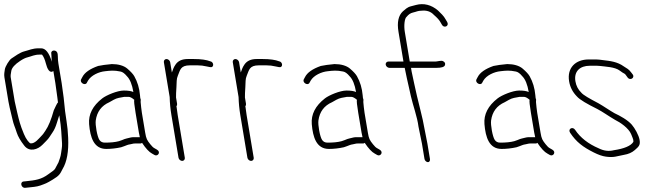

<svg xmlns="http://www.w3.org/2000/svg" viewBox="-42 -764 3151 914"><path d="M202 -510 203 -498C203.9 -486.3 203.2 -479.7 204.6 -470C191.9 -512.7 175 -534 154 -534H141C113.2 -534 96.8 -525.3 74.3 -519.7C53 -514.5 27.7 -495.5 12.6 -485.6C1.7 -478.4 -16.8 -447.8 -18.9 -434C-20.4 -423.2 -23.4 -410.4 -21 -396L-1.8 -280.5C-0.2 -270.8 1.7 -261.3 4 -252L17.1 -197C23.8 -167.2 27.5 -165.2 37.9 -132.2C43.6 -114.4 55.5 -93.8 73.7 -70.5C98.5 -38.7 137.8 -51.7 160.8 -75.5C165.7 -80.5 171.2 -86.2 177.5 -92.5C193.7 -108.8 192.6 -111.7 208 -133.5C216.2 -145.2 223.2 -160.6 228.8 -179.5C234.5 -198.5 238.2 -210.3 240.1 -215L242.3 -202C248.9 -162.1 251.3 -117.6 253.3 -82C254.3 -62.5 250.8 -53.4 248.7 -34.3C247.1 -19.3 240.4 -3 236.4 9L220.2 39.3C217.6 44.2 207.1 52.8 188.7 65C154.9 90.4 126.8 94.2 79.4 99L69.6 100C50.5 103.3 60.2 133.1 78.6 130L88.4 129C108.8 126.7 132.7 125.5 150.2 119C176.5 109.3 178.4 109.5 209.6 90.6C240.3 72.1 244.1 64.2 255.7 41C276.4 7.1 285.4 -42.7 282.5 -108.4C281.2 -137.5 278.7 -163.2 275 -185.5C271.3 -207.8 268.9 -224.3 267.8 -235L261.1 -299L251.6 -368L236.1 -461C234.3 -472.3 233.3 -484 233.3 -496L232.5 -507C230.8 -517.2 225.2 -522.7 215.7 -523.5C207.6 -524.2 200.7 -517.9 202 -510ZM231 -300C232.3 -292 233.3 -284 234 -276C232.2 -274.7 230.8 -273 229.8 -271L224.5 -261C220.5 -253 217 -245.7 214.1 -239C201.9 -195.2 188.7 -162.8 174.3 -142C166.2 -130.3 164.5 -126.2 153.3 -115C143.9 -105.7 124.2 -79.3 103.8 -81.5C100.8 -81.8 96.1 -86.1 89.7 -94.2C83.3 -102.4 77.4 -113 71.9 -126C53 -171.5 49.4 -189.1 40 -228L28.1 -281L9 -396C8 -402 8.9 -412.4 11.9 -427.2C14.8 -441.9 28.9 -457.6 54.3 -474.3C67.6 -483.1 79.3 -488.8 89.4 -491.2C109.1 -496.1 121.7 -504 146 -504H158C165.4 -495.1 171.6 -480.8 176.6 -461.1C182.4 -438.3 193.8 -412.3 212 -426L221.6 -368Z M463.9 -55C485.9 -55 511.1 -57.7 534.7 -63L549.1 -68C559.3 -71.7 566.2 -75.5 577.6 -77C586.8 -78.2 590.4 -81 601.7 -81H626.7C629.4 -81 631.9 -82 634.2 -84C652.1 -57.2 667.9 -40.2 681.7 -33L693.9 -26C709.3 -17.6 725.7 -40.5 704.6 -52L692.4 -59C687.3 -61.7 680.9 -67.8 673.3 -77.5C657.9 -97 654.1 -102.8 649.1 -133L633.4 -227C630.9 -241.9 628.9 -264 627.7 -276.5C626.7 -286.1 630.3 -288 625.8 -297C625.7 -301.7 625.2 -306.3 624.4 -311C621.4 -344.5 612.4 -374.5 597.4 -401C591.8 -411 580.6 -423.2 563.9 -437.5C547.1 -451.8 520.8 -459 490.4 -459C462.8 -456.5 440.8 -453.5 425.1 -450C385.7 -436.1 360.6 -418.4 349.9 -397L344.6 -387C335.2 -371 363.4 -354 371.4 -370L376.8 -380C391.6 -405.4 428.7 -422.3 458.8 -425C482.3 -427.6 500.7 -430.1 531.5 -423.5C541 -421.9 551.3 -414.4 562.4 -401C576.8 -386.6 587 -361.6 592.9 -326C582.8 -330.7 567.6 -333 547.3 -333C516.8 -333 464.3 -310.8 445.1 -295.9C399.3 -260.4 378.4 -219.5 382.2 -173C387.5 -109.9 404.6 -55 463.9 -55ZM603.4 -227 619.1 -133C620.4 -125 622 -117.7 623.7 -111H598C589.8 -111 583.7 -110.5 580.2 -109.5C564.2 -104.7 559 -106.1 538.6 -97L524.3 -92C506.6 -87.1 483.7 -85 456.9 -85C445.5 -85 437 -89.3 431.2 -98C420.7 -113.8 410.9 -169.3 413.8 -190.5C419.5 -232 441.2 -261 478.8 -277.5C484.4 -280.5 491.1 -284.3 499.2 -289C515.2 -298.1 531 -299.5 549.9 -303H569.8C577.1 -303 586.2 -298.3 597.1 -289C595.3 -283.7 597.4 -263 603.4 -227Z M738.1 -468 765.7 -302C766.4 -274 769.1 -245.3 774 -216L807.8 -13C809.2 -5.1 817.4 2 825.3 2C833.3 2 839.2 -5.1 837.8 -13L804 -216C801.9 -228.7 800.3 -240.7 799 -252L797.9 -259C800.8 -261.7 801.8 -265.3 801 -270L796 -300C795.8 -311.7 796.4 -328 797.9 -349C799.6 -373.3 797.4 -387.2 804.7 -404C816 -430 816.2 -453 862.6 -453H897C912.7 -453 927.4 -451.3 941.4 -447.8C955.3 -444.3 963.8 -443.3 966.9 -445C977.7 -450.9 972.8 -469.8 959.4 -472C941.1 -479.3 914.9 -483 880.8 -483H851.6C824.7 -483 805.4 -474.2 793.5 -456.5C783.3 -441.4 782.3 -434.7 776.2 -419L768.1 -468C766.7 -475.9 758.5 -483 750.6 -483C742.6 -483 736.7 -475.9 738.1 -468Z M1066.1 -468 1093.7 -302C1094.4 -274 1097.1 -245.3 1102 -216L1135.8 -13C1137.2 -5.1 1145.4 2 1153.3 2C1161.3 2 1167.2 -5.1 1165.8 -13L1132 -216C1129.9 -228.7 1128.3 -240.7 1127 -252L1125.9 -259C1128.8 -261.7 1129.8 -265.3 1129 -270L1124 -300C1123.8 -311.7 1124.4 -328 1125.9 -349C1127.6 -373.3 1125.4 -387.2 1132.7 -404C1144 -430 1144.2 -453 1190.6 -453H1225C1240.7 -453 1255.4 -451.3 1269.4 -447.8C1283.3 -444.3 1291.8 -443.3 1294.9 -445C1305.7 -450.9 1300.8 -469.8 1287.4 -472C1269.1 -479.3 1242.9 -483 1208.8 -483H1179.6C1152.7 -483 1133.4 -474.2 1121.5 -456.5C1111.3 -441.4 1110.3 -434.7 1104.2 -419L1096.1 -468C1094.7 -475.9 1086.5 -483 1078.6 -483C1070.6 -483 1064.7 -475.9 1066.1 -468Z M1523.9 -55C1545.9 -55 1571.1 -57.7 1594.7 -63L1609.1 -68C1619.3 -71.7 1626.2 -75.5 1637.6 -77C1646.8 -78.2 1650.4 -81 1661.7 -81H1686.7C1689.4 -81 1691.9 -82 1694.2 -84C1712.1 -57.2 1727.9 -40.2 1741.7 -33L1753.9 -26C1769.3 -17.6 1785.7 -40.5 1764.6 -52L1752.4 -59C1747.3 -61.7 1740.9 -67.8 1733.3 -77.5C1717.9 -97 1714.1 -102.8 1709.1 -133L1693.4 -227C1690.9 -241.9 1688.9 -264 1687.7 -276.5C1686.7 -286.1 1690.3 -288 1685.8 -297C1685.7 -301.7 1685.2 -306.3 1684.4 -311C1681.4 -344.5 1672.4 -374.5 1657.4 -401C1651.8 -411 1640.6 -423.2 1623.9 -437.5C1607.1 -451.8 1580.8 -459 1550.4 -459C1522.8 -456.5 1500.8 -453.5 1485.1 -450C1445.7 -436.1 1420.6 -418.4 1409.9 -397L1404.6 -387C1395.2 -371 1423.4 -354 1431.4 -370L1436.8 -380C1451.6 -405.4 1488.7 -422.3 1518.8 -425C1542.3 -427.6 1560.7 -430.1 1591.5 -423.5C1601 -421.9 1611.3 -414.4 1622.4 -401C1636.8 -386.6 1647 -361.6 1652.9 -326C1642.8 -330.7 1627.6 -333 1607.3 -333C1576.8 -333 1524.3 -310.8 1505.1 -295.9C1459.3 -260.4 1438.4 -219.5 1442.2 -173C1447.5 -109.9 1464.6 -55 1523.9 -55ZM1663.4 -227 1679.1 -133C1680.4 -125 1682 -117.7 1683.7 -111H1658C1649.8 -111 1643.7 -110.5 1640.2 -109.5C1624.2 -104.7 1619 -106.1 1598.6 -97L1584.3 -92C1566.6 -87.1 1543.7 -85 1516.9 -85C1505.5 -85 1497 -89.3 1491.2 -98C1480.7 -113.8 1470.9 -169.3 1473.8 -190.5C1479.5 -232 1501.2 -261 1538.8 -277.5C1544.4 -280.5 1551.1 -284.3 1559.2 -289C1575.2 -298.1 1591 -299.5 1609.9 -303H1629.8C1637.1 -303 1646.2 -298.3 1657.1 -289C1655.3 -283.7 1657.4 -263 1663.4 -227Z M1995.3 8C2001.7 8 2006.2 0.9 2004.8 -7L1992.7 -80L1976.8 -161C1972.9 -190.4 1948.2 -282.3 1942.6 -308.5C1939.5 -323.3 1920 -408.1 1917.5 -423.5L1914.6 -441H2035.6C2059.4 -441 2072.9 -445.2 2076 -453.5C2079.2 -461.8 2076.1 -468.3 2066.7 -473C2058.1 -477.3 2039.4 -471 2030.6 -471H1908.6L1884.9 -613C1880 -642.8 1884 -677.2 1893.7 -684C1902.4 -695 1912.3 -701.7 1923.4 -704.2C1941.7 -708.3 1946.8 -713 1964.3 -713C1989 -715.8 2008.8 -709.1 2023.6 -693C2039 -679.8 2049.3 -668.4 2054.3 -659L2061.3 -647C2070.7 -628.1 2097 -638.9 2087.4 -658L2080.4 -670C2069.3 -690.6 2057.6 -699 2043.1 -714C2011.3 -741.2 1975.2 -750.1 1938.7 -740.5C1933.1 -738.8 1924.9 -736.7 1914 -734C1896 -729.5 1886.2 -718.5 1875.8 -710C1854.7 -690.3 1847.4 -658 1854.9 -613L1878.6 -471H1806.6C1798.6 -471 1792.7 -463.9 1794.1 -456C1795.4 -448.1 1803.6 -441 1811.6 -441H1884.6C1885.8 -433.7 1889.2 -417.3 1894.7 -392L1904.3 -349.5C1908.1 -332.5 1911.4 -318 1914 -306C1923.3 -264.4 1944.6 -207 1950.2 -161L1966.7 -80L1978.8 -7C1980.2 0.9 1988.4 8 1995.3 8Z M2345.9 -55C2367.9 -55 2393.1 -57.7 2416.7 -63L2431.1 -68C2441.3 -71.7 2448.2 -75.5 2459.6 -77C2468.8 -78.2 2472.4 -81 2483.7 -81H2508.7C2511.4 -81 2513.9 -82 2516.2 -84C2534.1 -57.2 2549.9 -40.2 2563.7 -33L2575.9 -26C2591.3 -17.6 2607.7 -40.5 2586.6 -52L2574.4 -59C2569.3 -61.7 2562.9 -67.8 2555.3 -77.5C2539.9 -97 2536.1 -102.8 2531.1 -133L2515.4 -227C2512.9 -241.9 2510.9 -264 2509.7 -276.5C2508.7 -286.1 2512.3 -288 2507.8 -297C2507.7 -301.7 2507.2 -306.3 2506.4 -311C2503.4 -344.5 2494.4 -374.5 2479.4 -401C2473.8 -411 2462.6 -423.2 2445.9 -437.5C2429.1 -451.8 2402.8 -459 2372.4 -459C2344.8 -456.5 2322.8 -453.5 2307.1 -450C2267.7 -436.1 2242.6 -418.4 2231.9 -397L2226.6 -387C2217.2 -371 2245.4 -354 2253.4 -370L2258.8 -380C2273.6 -405.4 2310.7 -422.3 2340.8 -425C2364.3 -427.6 2382.7 -430.1 2413.5 -423.5C2423 -421.9 2433.3 -414.4 2444.4 -401C2458.8 -386.6 2469 -361.6 2474.9 -326C2464.8 -330.7 2449.6 -333 2429.3 -333C2398.8 -333 2346.3 -310.8 2327.1 -295.9C2281.3 -260.4 2260.4 -219.5 2264.2 -173C2269.5 -109.9 2286.6 -55 2345.9 -55ZM2485.4 -227 2501.1 -133C2502.4 -125 2504 -117.7 2505.7 -111H2480C2471.8 -111 2465.7 -110.5 2462.2 -109.5C2446.2 -104.7 2441 -106.1 2420.6 -97L2406.3 -92C2388.6 -87.1 2365.7 -85 2338.9 -85C2327.5 -85 2319 -89.3 2313.2 -98C2302.7 -113.8 2292.9 -169.3 2295.8 -190.5C2301.5 -232 2323.2 -261 2360.8 -277.5C2366.4 -280.5 2373.1 -284.3 2381.2 -289C2397.2 -298.1 2413 -299.5 2431.9 -303H2451.8C2459.1 -303 2468.2 -298.3 2479.1 -289C2477.3 -283.7 2479.4 -263 2485.4 -227Z M2667.2 -377C2671.8 -349.4 2684.1 -325.4 2704.2 -305C2717.8 -289.2 2752.8 -269.2 2801.6 -245C2830.3 -229.9 2852.1 -213.1 2886.1 -193.3C2910.6 -181.5 2950.5 -154.2 2962.4 -125.6C2968.7 -110.5 2972.1 -101.5 2972.6 -98.5C2973.1 -95.5 2973.3 -92.3 2973.2 -89C2961.7 -69.4 2928.3 -56.1 2880.6 -49C2856.4 -42.7 2832.2 -45.7 2807.9 -58C2758.7 -79 2720.8 -108.3 2695.7 -146C2683.8 -163.8 2659.9 -150.1 2672 -132C2701.4 -87.9 2733 -64.1 2784.5 -38.3C2806.5 -27.3 2824.8 -20.6 2842.9 -18.2C2881.8 -13.1 2892.2 -20.2 2928.5 -26.9C2949.2 -30.2 2966.3 -37.7 2979.7 -49.4C2998.6 -66 3006.9 -72.9 3002.8 -97.5C2998.9 -120.8 2980 -153.9 2965.5 -170.6C2946.4 -192.7 2909.3 -213.1 2883.5 -225C2861.2 -237.5 2831.5 -258.4 2807.5 -272C2764.7 -294.5 2734.3 -311.5 2725.2 -323C2710.1 -337.5 2700.8 -355.5 2697.2 -377C2689.4 -424 2718.3 -451 2765.7 -451H2800.1C2804.9 -451 2809.7 -450.7 2814.7 -450C2840.6 -446.5 2885.3 -445.4 2908.1 -428C2917.7 -420.7 2925.4 -415.7 2931.2 -413C2933.4 -411.7 2935.9 -409 2938.5 -405L2945 -396C2957.3 -377.6 2982 -393.9 2969.7 -410L2962 -420C2950.7 -435.2 2941.7 -438.5 2927.4 -448C2897.6 -469.5 2865.1 -473.7 2827.2 -478L2811.7 -480C2806.5 -480.7 2801 -481 2795.1 -481H2760.7C2698.1 -481 2656.5 -441.5 2667.2 -377Z"/></svg>

Font: MewTooHand
Style: CondLta
Weight: 400
Designer: Mew Too, Robert Jablonski
Version: Version 0.77